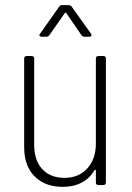

<svg xmlns="http://www.w3.org/2000/svg" viewBox="-20 -720 514 747"><path d="M363 -502H382Q392 -502 392 -492V-10Q392 0 382 0H363Q353 0 353 -10V-56Q353 -59 351.5 -59.5Q350 -60 348 -58Q329 -26 297.5 -9.5Q266 7 224 7Q156 7 115 -33.5Q74 -74 74 -148V-492Q74 -502 84 -502H103Q113 -502 113 -492V-157Q113 -96 144.5 -62Q176 -28 231 -28Q286 -28 319.5 -64.5Q353 -101 353 -162V-492Q353 -502 363 -502ZM136 -589 210 -694Q214 -700 222 -700H247Q255 -700 259 -694L334 -589Q336 -587 336 -583Q336 -581 334 -579Q332 -577 328 -577H309Q301 -577 297 -583L238 -669Q237 -671 235 -671Q233 -671 232 -669L172 -583Q168 -577 160 -577H142Q136 -577 134 -581Q132 -585 136 -589Z"/></svg>

Font: Barlow Semi Condensed ExLight
Style: Regular
Weight: 275
Width: 4
Designer: Jeremy Tribby
Foundry: Tribby Type
Version: Version 1.408